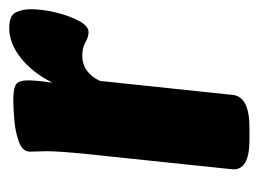

<svg xmlns="http://www.w3.org/2000/svg" viewBox="-94 -478 573 426"><g transform="rotate(-90 193.0 -264.5)"><path d="M96 2Q27 2 31 -37L66 -371Q68 -392 69.5 -413Q71 -434 71 -446Q71 -460 70.5 -468Q70 -476 70 -485Q70 -501 90.5 -509Q111 -517 138 -519.5Q165 -522 185 -522Q206 -522 216.5 -517.5Q227 -513 228 -494.5Q229 -476 223 -435Q245 -479 277.5 -505Q310 -531 344 -531Q372 -531 379 -516.5Q386 -502 386 -483Q386 -458 379 -428.5Q372 -399 360.5 -377Q349 -355 335 -355Q325 -355 312.5 -362Q300 -369 283 -369Q246 -369 227 -330L196 -36Q193 2 123 2Z"/></g></svg>

Font: Asap ExtraBold
Style: Italic
Weight: 800
Italic angle: -6°
Designer: Pablo Cosgaya
Foundry: Omnibus-Type
Version: Version 3.001; ttfautohint (v1.8.4.7-5d5b)